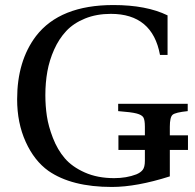

<svg xmlns="http://www.w3.org/2000/svg" viewBox="-20 -727 774 762"><path d="M450 -132V-190H726V-132ZM48 -333Q48 -485 123 -584Q218 -707 430 -707Q561 -707 645 -666V-509H615Q585 -672 420 -672Q363 -672 317.5 -653.5Q272 -635 243 -604Q214 -573 195 -530.5Q176 -488 168 -443.5Q160 -399 160 -349Q160 -307 166 -266.5Q172 -226 190 -179.5Q208 -133 237 -99Q266 -65 316.5 -42.5Q367 -20 433 -20Q482 -20 521 -35Q538 -42 546.5 -53Q555 -64 555 -89V-224Q555 -251 549 -261Q543 -271 522.5 -276.5Q502 -282 449 -286V-315H725V-286Q676 -281 665 -271.5Q654 -262 654 -224V-27Q522 15 424 15Q264 15 172 -49Q116 -89 82 -164Q48 -239 48 -333Z"/></svg>

Font: Linguistics Pro
Style: Regular
Weight: 400
Designer: Stefan Peev, Context Ltd
Foundry: Stefan Peev, Context Ltd
Version: Version 001.000